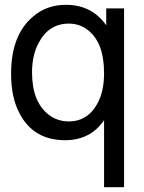

<svg xmlns="http://www.w3.org/2000/svg" viewBox="-20 -559 596 797"><path d="M495 218H412V-60Q355 23 250 23Q121 23 63 -85Q26 -152 26 -252Q26 -414 117 -490Q173 -539 254 -539Q361 -539 421 -454V-524H495ZM266 -461Q182 -461 140 -380Q113 -330 113 -258Q113 -136 183 -82Q219 -55 266 -55Q347 -55 388 -136Q412 -185 412 -255Q412 -386 341 -437Q308 -461 266 -461Z"/></svg>

Font: Ekushey Lal Sabuj Normal
Style: Regular
Weight: 400
Designer: Al Mamun Sumon
Foundry: Al Mamun Sumon
Version: Version 1.0